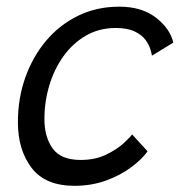

<svg xmlns="http://www.w3.org/2000/svg" viewBox="-20 -568 553 590"><path d="M433.5 -103Q417 -79.5 384.2 -54.8Q351.5 -30 306.5 -13.5Q261.5 3 209 3Q119 3 77 -52.2Q35 -107.5 35 -192.5Q35 -265 57.5 -329Q80 -393 121.2 -442.2Q162.5 -491.5 219.8 -519.5Q277 -547.5 346.5 -547.5Q416 -547.5 459.5 -513.5Q503 -479.5 512.5 -437L447 -397Q446 -403 442 -416.8Q438 -430.5 427 -445.5Q416 -460.5 394 -471.2Q372 -482 335.5 -482Q284.5 -482 244 -458.5Q203.5 -435 175 -395.2Q146.5 -355.5 131.5 -305.5Q116.5 -255.5 116.5 -202Q116.5 -147 141.8 -111.8Q167 -76.5 228 -76.5Q273 -76.5 307 -93.2Q341 -110 361.2 -129Q381.5 -148 386 -155Z"/></svg>

Font: Grandstander Light
Style: Italic
Weight: 300
Italic angle: -15°
Designer: Tyler Finck
Foundry: Etcetera Type Co
Version: Version 1.200; ttfautohint (v1.8.3)